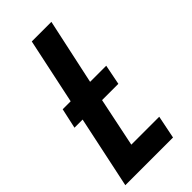

<svg xmlns="http://www.w3.org/2000/svg" viewBox="-230 -765 817 817"><g transform="rotate(-45 178.5 -357.0)"><path d="M285 0 306 -104H138L184 -326H282L300 -417H203L267 -714H149L86 -417H38L18 -326H67L-2 0Z"/></g></svg>

Font: Noto Sans Display Condensed
Style: Bold Italic
Weight: 700
Width: 3
Designer: Monotype Design team
Foundry: Monotype Imaging Inc.
Version: 1.000